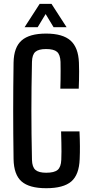

<svg xmlns="http://www.w3.org/2000/svg" viewBox="-20 -984 482 1012"><path d="M223.5 8Q134.5 8 93.8 -27.5Q53 -63 51.5 -145.5Q50.5 -215 50 -277.2Q49.5 -339.5 49.5 -399.8Q49.5 -460 50 -522.5Q50.5 -585 51.5 -654.5Q53 -735 94.2 -771Q135.5 -807 223 -807Q310.5 -807 351.8 -770.2Q393 -733.5 396 -654Q397 -630.5 397 -607.8Q397 -585 396.5 -562.8Q396 -540.5 395 -516.5H298Q299 -541.5 299.2 -564.5Q299.5 -587.5 299.5 -610.5Q299.5 -633.5 299 -658Q297.5 -696 280.5 -710.8Q263.5 -725.5 223 -725.5Q183.5 -725.5 166.5 -710.8Q149.5 -696 148.5 -658Q147 -585.5 146.2 -522.5Q145.5 -459.5 145.5 -399.8Q145.5 -340 146.2 -277.2Q147 -214.5 148.5 -141.5Q149.5 -103.5 166.8 -88.5Q184 -73.5 223.5 -73.5Q266 -73.5 283.8 -88.5Q301.5 -103.5 303 -141.5Q304 -164 304 -185.2Q304 -206.5 303.5 -231.8Q303 -257 302 -291.5H399Q401 -249.5 401.2 -214.2Q401.5 -179 400 -145.5Q397 -63 355.8 -27.5Q314.5 8 223.5 8ZM109.5 -840.5 189 -963.5H251.5L331 -840.5H262.5L220.5 -910L178.5 -840.5Z"/></svg>

Font: Big Shoulders Text Thin SemiBold
Style: Regular
Weight: 600
Version: Version 2.002